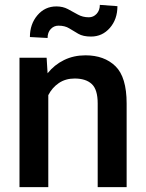

<svg xmlns="http://www.w3.org/2000/svg" viewBox="-20 -764 597 784"><path d="M284.7 -443.4Q247.6 -443.4 220.2 -424.8Q192.9 -406.2 177.2 -375.5V0H59.6V-528.3H170.4L174.3 -464.8Q202.1 -499.5 241.5 -518.8Q280.8 -538.1 329.1 -538.1Q405.8 -538.1 451.4 -493.7Q497.1 -449.2 497.1 -341.3V0H378.9V-341.8Q378.9 -398.4 354.7 -420.9Q330.6 -443.4 284.7 -443.4ZM387.7 -744.1 459.5 -738.8Q459.5 -685.5 428.7 -650.1Q397.9 -614.7 351.6 -614.7Q319.3 -614.7 299.8 -626Q280.3 -637.2 262.7 -648.2Q245.1 -659.2 218.8 -659.2Q200.2 -659.2 187.3 -645.5Q174.3 -631.8 174.3 -608.9L102.1 -612.8Q102.1 -665.5 132.8 -701.7Q163.6 -737.8 210 -737.8Q236.8 -737.8 257.3 -726.8Q277.8 -715.8 297.9 -704.6Q317.9 -693.4 342.8 -693.4Q361.3 -693.4 374.5 -707.5Q387.7 -721.7 387.7 -744.1Z"/></svg>

Font: Vazirmatn RD FD Medium
Style: Regular
Weight: 500
Designer: Saber Rastikerdar
Foundry: Saber Rastikerdar
Version: Version 33.003